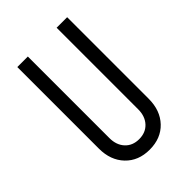

<svg xmlns="http://www.w3.org/2000/svg" viewBox="-223 -850 967 967"><g transform="rotate(-45 260.5 -367.0)"><path d="M438 -750V-169Q438 -86 389.5 -35Q341 16 260.5 16Q180.5 16 131.8 -35Q83 -86 83 -169V-750H158V-169Q158 -119.5 186 -89.2Q214 -59 260.5 -59Q307 -59 335 -89.2Q363 -119.5 363 -169V-750Z"/></g></svg>

Font: Mohave Light
Style: Regular
Weight: 400
Version: Version 2.003